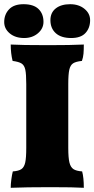

<svg xmlns="http://www.w3.org/2000/svg" viewBox="-21 -891 449 914"><path d="M-1 -786Q-1 -822 22 -846.5Q45 -871 91 -871Q139 -871 162.5 -848Q186 -825 186 -787Q186 -755 159.5 -732.5Q133 -710 94 -710Q52 -710 25.5 -732Q-1 -754 -1 -786ZM219 -795Q219 -831 244.5 -851Q270 -871 313 -871Q354 -871 381 -849Q408 -827 408 -795Q408 -758 386 -734Q364 -710 318 -710Q270 -710 244.5 -733Q219 -756 219 -795ZM39 -601Q30 -637 30 -679Q80 -676 209 -676Q318 -676 378 -679Q378 -653 376.5 -635.5Q375 -618 369 -601Q340 -598 327 -589.5Q314 -581 309 -559.5Q304 -538 304 -491V-187Q304 -140 309.5 -117.5Q315 -95 328.5 -86Q342 -77 370 -75Q378 -46 378 3Q333 0 219 0Q101 0 30 3Q30 -14 33 -37Q36 -60 40 -75Q68 -77 81 -86Q94 -95 99 -117Q104 -139 104 -187V-491Q104 -538 99.5 -559Q95 -580 82 -588.5Q69 -597 39 -601Z"/></svg>

Font: Vollkorn SC Black
Style: Regular
Weight: 900
Designer: Friedrich Althausen
Foundry: Friedrich Althausen
Version: Version 4.015